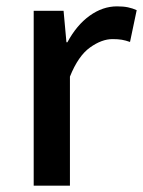

<svg xmlns="http://www.w3.org/2000/svg" viewBox="-20 -584 450 604"><path d="M86 -550V0H200V-343Q226 -408 263 -434.5Q300 -461 334 -461Q351 -461 363 -459Q375 -457 389 -452L410 -552Q397 -558 382.5 -561Q368 -564 348 -564Q303 -564 262 -534.5Q221 -505 192 -451H189L180 -550Z"/></svg>

Font: Alpha Sans Medium
Style: Regular
Weight: 500
Designer: [Spoqa Han Sans Neo] Dong-huui Kim  Younghwa Kang  Yujin Lee  [Noto Sans] Ryoko NISHIZUKA  (kana & ideographs); Paul D. 
Foundry: Spoqa (http://www.spoqa-han-sans.com)
Version: Version 1.100;hotconv 1.0.109;makeotfexe 2.5.65596